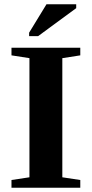

<svg xmlns="http://www.w3.org/2000/svg" viewBox="-20 -878 429 898"><path d="M271.5 -48.8 355.5 -36.1V0H33.7V-36.1L117.7 -48.8V-606L33.7 -619.1V-654.8H355.5V-619.1L271.5 -606ZM116.2 -709V-725.1L197.3 -857.9H336.4V-839.8L158.2 -709Z"/></svg>

Font: Tinos
Style: Bold
Weight: 700
Designer: Steve Matteson
Foundry: Monotype Imaging Inc.
Version: Version 1.23